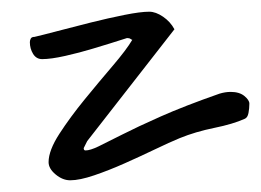

<svg xmlns="http://www.w3.org/2000/svg" viewBox="-20 -382 446 328"><path d="M406 -205Q406 -197 404.5 -189Q403 -181 398 -179Q378 -170 346 -163.5Q314 -157 287 -146Q270 -139 245 -127Q220 -115 193 -103Q166 -91 141 -82.5Q116 -74 100 -74Q87 -74 75 -84Q63 -94 63 -105Q63 -125 81.5 -153.5Q100 -182 124.5 -212Q149 -242 172.5 -269.5Q196 -297 206 -314Q205 -314 203 -315.5Q201 -317 197 -317Q166 -307 139 -299Q116 -292 91.5 -286.5Q67 -281 52 -281Q42 -281 36.5 -290Q31 -299 31 -310Q31 -313 32.5 -316Q34 -319 39 -319Q52 -322 78.5 -329Q105 -336 135 -343.5Q165 -351 192.5 -356.5Q220 -362 235 -362Q246 -362 258.5 -353.5Q271 -345 278 -332L129 -141L123 -129Q123 -125 126 -125Q134 -125 148.5 -132Q163 -139 188.5 -152Q214 -165 254.5 -183Q295 -201 355 -222Q365 -225 374 -225Q389 -225 397.5 -218Q406 -211 406 -205Z"/></svg>

Font: Reenie Beanie
Style: Regular
Weight: 500
Designer: James Grieshaber
Foundry: James Grieshaber
Version: Version 1.000